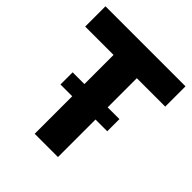

<svg xmlns="http://www.w3.org/2000/svg" viewBox="-198 -867 1003 1003"><g transform="rotate(45 303.0 -366.0)"><path d="M475.6 -277.3H388.7V0H216.8V-277.3H129.9V-367.2H216.8V-582.5H7.3V-732.4H598.6V-582.5H388.7V-367.2H475.6Z"/></g></svg>

Font: Kumbh Sans ExtraBold
Style: Regular
Weight: 800
Version: Version 1.005